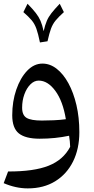

<svg xmlns="http://www.w3.org/2000/svg" viewBox="-20 -746 511 1042"><path d="M237.8 -522 196.8 -515.6Q187 -563.5 177.5 -590.1Q168 -616.7 152.1 -635.7Q136.2 -654.8 106.9 -680.2L129.4 -725.6Q158.2 -696.3 174.3 -675.5Q190.4 -654.8 200 -632.8Q209.5 -610.8 216.8 -576.7Q224.6 -610.4 233.9 -632.3Q243.2 -654.3 259.5 -675Q275.9 -695.8 304.2 -725.6L326.7 -680.2Q297.9 -654.3 282 -635Q266.1 -615.7 256.8 -590.6Q247.6 -565.4 237.8 -522ZM130.9 276.4Q65.9 276.4 0 248L23.9 184.6Q164.1 185.1 243.9 153.3Q323.7 121.6 360.8 50.8Q360.4 34.7 358.9 21Q357.4 7.3 355 -9.3Q318.4 -1.5 277.6 2.7Q236.8 6.8 195.3 6.8Q118.2 6.8 82.3 -22Q46.4 -50.8 46.4 -120.6Q46.4 -195.8 68.4 -259.5Q90.3 -323.2 127.4 -362.1Q164.6 -400.9 210.4 -400.9Q251.5 -400.9 287.6 -372.8Q323.7 -344.7 351.3 -294.2Q378.9 -243.7 394.8 -176Q410.6 -108.4 410.6 -28.8Q410.6 61.5 376.5 130.4Q342.3 199.2 279.5 237.8Q216.8 276.4 130.9 276.4ZM337.4 -99.1Q321.3 -197.3 280.3 -252.9Q239.3 -308.6 189.9 -308.6Q165.5 -308.6 145 -288.1Q124.5 -267.6 112.3 -234.1Q100.1 -200.7 100.1 -161.6Q100.1 -120.6 124.5 -106.2Q148.9 -91.8 207 -91.8Q237.3 -91.8 271.7 -93.3Q306.2 -94.7 337.4 -99.1Z"/></svg>

Font: Pinar-DS2-FD Medium
Style: Regular
Weight: 500
Designer: Amin Abedi
Version: Version 3.000